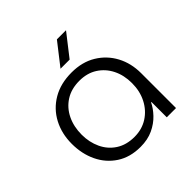

<svg xmlns="http://www.w3.org/2000/svg" viewBox="-187 -849 1012 1012"><g transform="rotate(-45 319.0 -343.5)"><path d="M295 13Q218 13 163 -23Q108 -59 79 -119.5Q50 -180 50 -255Q50 -331 82 -391.5Q114 -452 173.5 -487Q233 -522 315 -522Q394 -522 451.5 -487Q509 -452 540.5 -393Q572 -334 572 -260V0H503V-114H500Q486 -84 458 -54.5Q430 -25 389.5 -6Q349 13 295 13ZM310 -47Q366 -47 409 -74.5Q452 -102 476.5 -149.5Q501 -197 501 -257Q501 -316 478 -362Q455 -408 413 -435Q371 -462 313 -462Q253 -462 210 -434.5Q167 -407 144 -359.5Q121 -312 121 -252Q121 -196 143 -149Q165 -102 207.5 -74.5Q250 -47 310 -47ZM288 -577 384 -700H452L356 -577Z"/></g></svg>

Font: MuseoModerno Thin Light
Style: Regular
Weight: 300
Version: Version 1.003